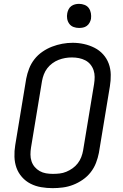

<svg xmlns="http://www.w3.org/2000/svg" viewBox="-20 -968 640 996"><path d="M253 8Q223 8 193.5 3Q164 -2 138.5 -15Q113 -28 94 -49.5Q75 -71 65.5 -97.5Q56 -124 55 -154.5Q54 -185 59 -215L116 -560Q121 -586 131 -612Q141 -638 158.5 -660.5Q176 -683 200 -699.5Q224 -716 250 -726Q276 -736 303 -741Q330 -746 357 -746Q387 -746 416 -739.5Q445 -733 470.5 -720Q496 -707 515 -686Q534 -665 544 -638Q554 -611 554.5 -580.5Q555 -550 550 -520L493 -175Q488 -149 478 -123Q468 -97 450.5 -74.5Q433 -52 409 -35.5Q385 -19 359 -9Q333 1 306 4.5Q279 8 253 8ZM254 -66Q272 -66 289.5 -68Q307 -70 324 -77Q341 -84 356.5 -95Q372 -106 383.5 -121Q395 -136 401.5 -153Q408 -170 411 -187L468 -532Q471 -551 471 -569Q471 -587 465.5 -603.5Q460 -620 449 -633.5Q438 -647 422.5 -655Q407 -663 389.5 -666.5Q372 -670 353 -670Q335 -670 318 -667Q301 -664 284 -657.5Q267 -651 251.5 -639.5Q236 -628 225 -613.5Q214 -599 207.5 -582Q201 -565 198 -548L141 -203Q138 -185 138 -166.5Q138 -148 143.5 -131.5Q149 -115 160 -102Q171 -89 186 -80.5Q201 -72 218.5 -69Q236 -66 254 -66ZM390 -823Q375 -823 361.5 -828Q348 -833 339.5 -844.5Q331 -856 328.5 -870.5Q326 -885 329 -900Q331 -910 336 -920Q341 -930 350 -936.5Q359 -943 369.5 -945.5Q380 -948 390 -948Q405 -948 419 -942.5Q433 -937 441 -925.5Q449 -914 451.5 -899.5Q454 -885 452 -870Q450 -860 444.5 -850Q439 -840 430 -833.5Q421 -827 410.5 -825Q400 -823 390 -823Z"/></svg>

Font: Iosevka Curly Extended
Style: Italic
Weight: 400
Width: 7
Italic angle: -9°
Monospace: yes
Designer: Belleve Invis
Foundry: Belleve Invis
Version: Version 11.1.0; ttfautohint (v1.8.3)